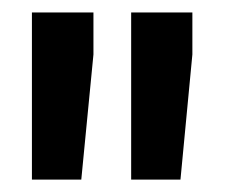

<svg xmlns="http://www.w3.org/2000/svg" viewBox="-20 -770 361 308"><path d="M129.9 -682.6 110.4 -481.9H31.2V-750H129.9ZM288.6 -682.6 269.5 -481.9H190.4V-750H288.6Z"/></svg>

Font: Vazir FD
Style: Bold-FD
Weight: 700
Designer: Saber Rastikerdar
Foundry: Saber Rastikerdar
Version: Version 30.1.0